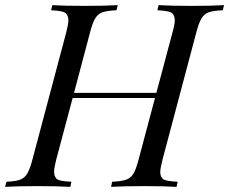

<svg xmlns="http://www.w3.org/2000/svg" viewBox="-53 -728 893 748"><path d="M819.8 -708 814.9 -688Q778.3 -686.5 760.5 -680.2Q742.7 -673.8 732.2 -656.7Q721.7 -639.6 711.9 -602.1L580.1 -106Q571.3 -71.8 571.3 -57.1Q571.3 -42.5 580.3 -32.2Q589.4 -22 639.2 -20L634.8 0Q592.8 -2.9 509.8 -2.9Q426.8 -2.9 379.9 0L383.8 -20Q419.9 -21.5 438 -27.8Q456.1 -34.2 466.6 -51.3Q477.1 -68.4 486.8 -106L550.8 -346.2H230L166 -106Q157.7 -73.7 157.7 -58.3Q157.7 -43 166.5 -32.5Q175.3 -22 225.1 -20L221.2 0Q174.3 -2.9 92.5 -2.9Q10.7 -2.9 -33.2 0L-27.8 -20Q7.3 -21.5 24.9 -27.8Q42.5 -34.2 53 -51.5Q63.5 -68.8 73.2 -106L205.1 -602.1Q213.4 -633.8 213.4 -649.4Q213.4 -665 204.1 -675.5Q194.8 -686 146 -688L150.9 -708Q191.9 -705.1 274.9 -705.1Q357.9 -705.1 405.8 -708L400.9 -688Q364.3 -686.5 346.4 -680.2Q328.6 -673.8 318.1 -656.7Q307.6 -639.6 297.9 -602.1L235.4 -366.2H556.2L619.1 -602.1Q627.9 -632.8 627.9 -648.9Q627.9 -665 618.7 -675.5Q609.4 -686 560.1 -688L564.9 -708Q610.4 -705.1 693.4 -705.1Q776.4 -705.1 819.8 -708Z"/></svg>

Font: PlayfairDisplay-Italic
Style: Italic
Weight: 400
Italic angle: -14°
Designer: Claus Eggers Sørensen
Foundry: Claus Eggers Sørensen
Version: Version 1.002;PS 001.002;hotconv 1.0.70;makeotf.lib2.5.58329